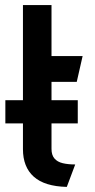

<svg xmlns="http://www.w3.org/2000/svg" viewBox="-20 -720 373 753"><path d="M285 -236V-327H1V-236ZM182 -136V-399H281L304 -500H182V-700H70V-135Q70 -65 112.5 -27Q155 11 242 13L275 -75Q247 -75 226 -80Q205 -85 193.5 -98.5Q182 -112 182 -136Z"/></svg>

Font: Advent Pro Expanded
Style: Bold
Weight: 700
Width: 7
Designer: VivaRado, Andreas Kalpakidis
Foundry: VivaRado, Andreas Kalpakidis
Version: Version 3.000